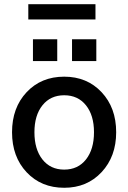

<svg xmlns="http://www.w3.org/2000/svg" viewBox="-20 -881 607 909"><path d="M530 -255Q530 -140 461 -66Q392 8 284 8Q175 8 106 -65.5Q37 -139 37 -255Q37 -371 106 -444.5Q175 -518 284 -518Q392 -518 461 -444.5Q530 -371 530 -255ZM114 -789V-861H432V-789ZM136 -592V-695H251V-592ZM143 -255Q143 -174 181 -126Q219 -78 284 -78Q349 -78 387 -126Q425 -174 425 -255Q425 -335 387 -382.5Q349 -430 284 -430Q219 -430 181 -382.5Q143 -335 143 -255ZM321 -592V-695H436V-592Z"/></svg>

Font: LT Superior Semi-bold
Style: Regular
Weight: 600
Designer: Daniel Lyons
Foundry: LyonsType
Version: Version 1.0